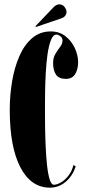

<svg xmlns="http://www.w3.org/2000/svg" viewBox="-20 -856 400 886"><path d="M210.5 10Q123 10 74 -84Q25 -178 25 -349Q25 -417 36 -481.5Q47 -546 69.8 -597.8Q92.5 -649.5 128.5 -680.2Q164.5 -711 214 -711Q254 -711 282.2 -688.8Q310.5 -666.5 325.5 -633.5Q340.5 -600.5 340.5 -569Q340.5 -537 327 -514.5Q313.5 -492 284 -492Q251.5 -492 238.2 -512Q225 -532 225 -564.5Q225 -590 236 -608Q247 -626 257.8 -640.2Q268.5 -654.5 268.5 -669Q268.5 -682 258.2 -689.2Q248 -696.5 240.5 -696.5Q225 -696.5 215 -671Q205 -645.5 199.2 -604.8Q193.5 -564 191 -517Q188.5 -470 188 -425.8Q187.5 -381.5 187.5 -350Q187.5 -319.5 188 -275.8Q188.5 -232 190.5 -184.8Q192.5 -137.5 196.8 -96.2Q201 -55 208.8 -29.2Q216.5 -3.5 228.5 -3.5Q243.5 -3.5 262.5 -15Q281.5 -26.5 297.2 -47.2Q313 -68 318.5 -94.5L329.5 -88Q314 -42.5 282.2 -16.2Q250.5 10 210.5 10ZM146 -731.5 143.5 -735 228 -823.5Q240.5 -836 254.5 -836Q272 -836 282.5 -817Q287 -809.5 287 -801Q287 -792 281 -783.5Q275 -775 260.5 -770.5Z"/></svg>

Font: Imbue 100pt Black
Style: Regular
Weight: 900
Designer: Tyler Finck
Foundry: Etcetera Type Company
Version: Version 1.102; ttfautohint (v1.8.3)